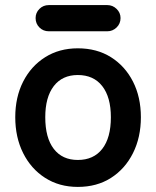

<svg xmlns="http://www.w3.org/2000/svg" viewBox="-20 -720 614 755"><path d="M286 15Q213 15 157.5 -20.5Q102 -56 71 -118Q40 -180 40 -259Q40 -338 71 -399Q102 -460 157.5 -495Q213 -530 286 -530Q361 -530 416.5 -495Q472 -460 503 -399Q534 -338 534 -259Q534 -180 503 -118Q472 -56 416.5 -20.5Q361 15 286 15ZM286 -91Q348 -91 382 -134.5Q416 -178 416 -259Q416 -338 382 -381.5Q348 -425 286 -425Q225 -425 191.5 -381.5Q158 -338 158 -259Q158 -178 191.5 -134.5Q225 -91 286 -91ZM172 -597Q150 -597 135 -612Q120 -627 120 -649Q120 -670 135 -685Q150 -700 172 -700H402Q423 -700 438.5 -685Q454 -670 454 -649Q454 -627 438.5 -612Q423 -597 402 -597Z"/></svg>

Font: National Park SemiBold
Style: Regular
Weight: 600
Designer: Andrea Herstowski, Ben Hoepner
Version: Version 1.009